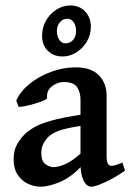

<svg xmlns="http://www.w3.org/2000/svg" viewBox="-20 -682 489 715"><path d="M445.3 -46.4Q407.2 -20 371.3 -3.4Q335.4 13.2 320.3 13.2Q302.2 13.2 291 -10Q279.8 -33.2 279.8 -73.2V-310.1Q279.8 -338.9 266.6 -357.9Q253.4 -377 216.3 -376.5Q193.4 -376 173.1 -360.4Q152.8 -344.7 155.3 -317.4Q156.2 -313.5 142.1 -307.4Q127.9 -301.3 108.6 -295.7Q89.4 -290 72.3 -286.6Q55.2 -283.2 49.3 -284.7L40.5 -307.1Q55.2 -341.3 89.8 -369.4Q124.5 -397.5 169.7 -414.3Q214.8 -431.2 261.2 -431.2Q319.8 -431.2 348.4 -401.6Q377 -372.1 377 -325.7V-99.6Q377 -64.5 394.5 -64.5Q400.9 -64.5 409.7 -66.9Q418.5 -69.3 436 -76.7ZM284.2 -213.9Q222.2 -204.1 197.5 -194.6Q172.9 -185.1 159.7 -171.9Q148.4 -160.2 141.1 -146Q133.8 -131.8 133.8 -112.3Q133.8 -80.6 149.9 -70.1Q166 -59.6 177.7 -59.6Q197.8 -59.6 223.1 -70.8Q248.5 -82 284.2 -113.3L287.6 -67.4Q245.6 -22 203.6 -4.4Q161.6 13.2 131.3 13.2Q107.4 13.2 84.2 2.4Q61 -8.3 45.9 -31Q30.8 -53.7 30.8 -88.4Q30.8 -119.6 42 -141.4Q53.2 -163.1 69.8 -179.7Q84.5 -194.3 106.4 -207.5Q128.4 -220.7 169.7 -232.4Q210.9 -244.1 284.2 -255.4ZM318.4 -584Q318.4 -552.2 303.2 -526.9Q288.1 -501.5 263.9 -486.6Q239.7 -471.7 213.4 -471.7Q179.2 -471.7 158 -492.9Q136.7 -514.2 136.7 -548.3Q136.7 -580.1 151.6 -605.7Q166.5 -631.3 190.4 -646.5Q214.4 -661.6 241.2 -661.6Q275.9 -661.6 296.9 -639.4Q317.9 -617.2 318.4 -584ZM263.2 -565.9Q263.2 -587.4 253.7 -599.9Q244.1 -612.3 231.9 -612.3Q213.4 -612.3 202.6 -598.6Q191.9 -585 191.9 -566.9Q191.9 -545.9 201.2 -533.2Q210.4 -520.5 222.7 -520.5Q240.7 -520.5 252 -533Q263.2 -545.4 263.2 -565.9Z"/></svg>

Font: Dai Banna SIL Medium
Style: Regular
Weight: 500
Designer: Victor Gaultney
Foundry: SIL International
Version: Version 4.000